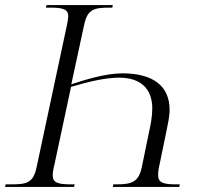

<svg xmlns="http://www.w3.org/2000/svg" viewBox="-32 -734 787 754"><path d="M411 -714H151L148 -704H162C211 -704 236 -700 236 -670C236 -663 234 -652 232 -641L111 -74C98 -17 74 -10 13 -10H-10L-12 0H259L261 -10H248C196 -10 175 -16 175 -46C175 -55 177 -69 181 -84L247 -393C318 -414 383 -429 436 -429C522 -429 566 -384 566 -308C566 -276 559 -240 554 -219L525 -78C513 -21 488 -10 426 -10H413L411 0H672L674 -10H661C610 -10 589 -16 589 -46C589 -55 590 -70 595 -90L622 -221C626 -241 634 -275 634 -303C634 -397 568 -446 449 -446C380 -446 297 -419 248 -403L299 -639C312 -697 337 -704 397 -704H409Z"/></svg>

Font: Noto Serif Display Light
Style: Italic
Weight: 300
Italic angle: -12°
Designer: Monotype Design Team
Foundry: Monotype Imaging Inc.
Version: Version 2.009